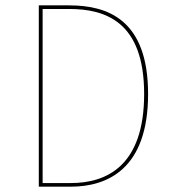

<svg xmlns="http://www.w3.org/2000/svg" viewBox="-20 -701 657 721"><path d="M240.4 -680.9H125.7V0H245.7C382.6 0 536.1 -65.6 536.1 -348C536.1 -626.4 385.3 -680.8 240.4 -680.8ZM239.1 -667.3C376.1 -667.3 521.3 -619.7 521.3 -348C521.3 -77.8 380 -13.6 246.1 -13.6H140.1V-667.3Z"/></svg>

Font: Fira Sans Hair
Style: Regular
Weight: 100
Designer: bBox Type GmbH & Carrois Corporate GbR & Edenspiekermann AG
Foundry: bBox Type GmbH & Carrois Corporate GbR & Edenspiekermann AG
Version: Version 4.300;PS 004.300;hotconv 1.0.88;makeotf.lib2.5.64775